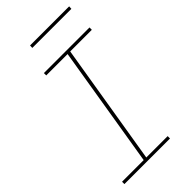

<svg xmlns="http://www.w3.org/2000/svg" viewBox="-271 -968 1042 1042"><g transform="rotate(-45 250.0 -447.0)"><path d="M371 0H21V-18H187L302 -717H138V-735H488V-717H322L207 -18H371ZM190 -876 191 -894H491L490 -876Z"/></g></svg>

Font: Iosevka Thin Oblique
Style: Regular
Weight: 100
Italic angle: -9°
Monospace: yes
Designer: Belleve Invis
Foundry: Belleve Invis
Version: Version 32.5.0; ttfautohint (v1.8.4)